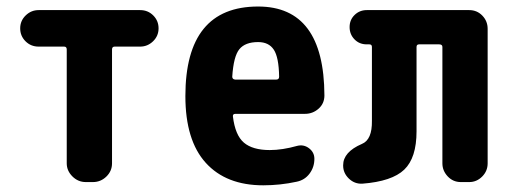

<svg xmlns="http://www.w3.org/2000/svg" viewBox="-20 -550 1540 580"><path d="M403.3 -519.5Q426.8 -519.5 442.9 -503.4Q459 -487.3 459 -464.4Q459 -441.4 442.4 -425.3Q425.8 -409.2 403.3 -409.2H326.2Q318.4 -409.2 318.4 -400.4V-56.6Q318.4 -33.2 301.3 -16.6Q284.2 0 260.7 0H239.3Q215.8 0 198.7 -17.1Q181.6 -34.2 181.6 -56.6V-400.4Q181.6 -409.2 173.8 -409.2H96.7Q73.2 -409.2 57.1 -425.3Q41 -441.4 41 -464.4Q41 -487.3 57.6 -503.4Q74.2 -519.5 96.7 -519.5Z M814.5 -309.6Q823.2 -309.6 823.2 -318.4Q822.3 -377 807.1 -399.9Q792 -422.9 759.8 -422.9Q720.7 -422.9 703.1 -401.4Q685.5 -379.9 681.6 -318.4Q681.6 -310.5 690.4 -309.6ZM759.8 -530.3Q959 -530.3 960 -261.7Q960 -237.3 942.4 -221.7Q924.8 -206.1 901.4 -206.1H691.4Q682.6 -206.1 683.6 -198.2Q690.4 -141.6 716.8 -119.1Q743.2 -96.7 794.9 -96.7Q833 -96.7 877.9 -109.4Q897.5 -114.3 913.6 -102.1Q929.7 -89.8 929.7 -70.3Q929.7 -44.9 915 -25.4Q900.4 -5.9 876 -1Q826.2 9.8 775.4 9.8Q663.1 9.8 601.6 -58.1Q540 -126 540 -259.8Q540 -530.3 759.8 -530.3Z M1397.5 -519.5Q1420.9 -519.5 1437 -502.9Q1453.1 -486.3 1453.1 -462.9V-56.6Q1453.1 -33.2 1436.5 -16.6Q1419.9 0 1397.5 0H1372.1Q1348.6 0 1332.5 -17.1Q1316.4 -34.2 1316.4 -56.6V-408.2Q1316.4 -416 1306.6 -416H1246.1Q1238.3 -416 1238.3 -408.2V-153.3Q1238.3 -73.2 1201.2 -37.6Q1164.1 -2 1074.2 4.9Q1050.8 5.9 1033.7 -10.7Q1016.6 -27.3 1016.6 -49.8V-50.8Q1016.6 -90.8 1073.2 -115.2Q1104.5 -127.9 1103.5 -185.5V-408.2Q1103.5 -416 1095.7 -416H1087.9Q1065.4 -416 1050.8 -431.2Q1036.1 -446.3 1036.1 -468.3Q1036.1 -490.2 1051.3 -504.9Q1066.4 -519.5 1087.9 -519.5Z"/></svg>

Font: Rounded Mgen+ 1m bold
Style: Bold
Weight: 700
Designer: [Source Han Sans]
Ryoko NISHIZUKA  (kana & ideographs); Paul D. Hunt (Latin, Greek & Cyrillic); Wenlong ZHANG  (bopomofo
Version: Version 1.059.20150602